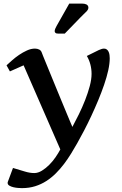

<svg xmlns="http://www.w3.org/2000/svg" viewBox="-20 -770 658 1032"><path d="M539.1 -508.8Q548.3 -508.8 554.4 -503.9Q560.5 -499 564 -491.2Q567.4 -483.4 568.6 -474.4Q569.8 -465.3 569.8 -457Q569.8 -428.2 561.8 -391.8Q553.7 -355.5 539.8 -314.9Q525.9 -274.4 508.1 -231.4Q490.2 -188.5 470.9 -147.2Q451.7 -106 431.9 -68.1Q412.1 -30.3 395 0Q379.4 27.3 362.1 55.7Q344.7 84 324.5 110.8Q304.2 137.7 280.5 161.4Q256.8 185.1 229.2 202.9Q201.7 220.7 168.9 231Q136.2 241.2 98.1 241.2Q90.8 241.2 77.6 240.2Q64.5 239.3 52 236.3Q39.6 233.4 30.3 227.8Q21 222.2 21 212.9Q21 210.4 21.5 209Q22 207.5 22.9 205.1L49.8 132.8Q86.4 143.6 113.5 151.9Q140.6 160.2 164.1 160.2Q184.6 160.2 205.6 147.2Q226.6 134.3 245.4 115.2Q264.2 96.2 279.3 74Q294.4 51.8 304.2 33.2L106.9 -418.9L33.2 -386.2L15.1 -418.9Q26.9 -429.7 44.4 -445.3Q62 -460.9 82.5 -474.9Q103 -488.8 125 -498.8Q147 -508.8 168 -508.8Q180.2 -508.8 190.7 -503.7Q201.2 -498.5 205.1 -485.8Q205.1 -484.9 211.7 -468.8Q218.3 -452.6 229 -426.5Q239.7 -400.4 253.4 -366.9Q267.1 -333.5 281.7 -297.9Q296.4 -262.2 310.8 -227.3Q325.2 -192.4 337.2 -163.6Q349.1 -134.8 357.7 -114.5Q366.2 -94.2 369.1 -87.9Q385.7 -118.7 404.1 -156Q422.4 -193.4 437.5 -231.9Q452.6 -270.5 462.4 -307.1Q472.2 -343.8 472.2 -373Q472.2 -398.9 465.8 -423.3Q459.5 -447.8 446.8 -469.2L511.2 -501Q528.3 -508.8 539.1 -508.8ZM352.1 -750.5H423.8Q428.7 -750.5 434.3 -749.5Q439.9 -748.5 444.6 -746.1Q449.2 -743.7 452.1 -739.5Q455.1 -735.4 455.1 -728.5Q455.1 -716.3 438 -701.7Q433.6 -697.3 426.3 -690.2Q418.9 -683.1 410.4 -674.3Q401.9 -665.5 392.6 -655.8Q383.3 -646 374 -636.7Q352.5 -614.3 328.1 -589.4H293Q282.2 -589.4 278.1 -593.3Q273.9 -597.2 273.9 -602.5Q273.9 -608.4 277.1 -616Q280.3 -623.5 284.2 -630.4Z"/></svg>

Font: Artifika
Style: Medium
Weight: 500
Designer: Yulya Zhdanova | Cyreal.org
Foundry: Yulya Zhdanova | Cyreal
Version: Version 1.000